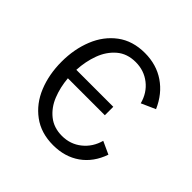

<svg xmlns="http://www.w3.org/2000/svg" viewBox="-138 -616 746 746"><g transform="rotate(45 234.5 -243.0)"><path d="M45.9 -243.2Q45.9 -312 69.1 -369.6Q92.3 -427.2 138.4 -461.7Q184.6 -496.1 251 -496.1Q314.9 -496.1 362.5 -463.6Q410.2 -431.2 436 -372.1L377.9 -346.2Q365.7 -392.1 331.3 -418.9Q296.9 -445.8 251 -445.8Q204.1 -445.8 173.1 -419.2Q142.1 -392.6 126.7 -350.8Q111.3 -309.1 108.9 -261.2H312V-214.8H108.9Q112.8 -168.5 128.7 -128.9Q144.5 -89.4 175.3 -64.7Q206.1 -40 251 -40Q296.9 -40 331.3 -67.6Q365.7 -95.2 377.9 -140.1L430.2 -116.2Q409.2 -55.7 362.8 -22.9Q316.4 9.8 252 9.8Q185.5 9.8 138.9 -24.7Q92.3 -59.1 69.1 -116.5Q45.9 -173.8 45.9 -243.2Z"/></g></svg>

Font: Acari Sans Light
Style: Regular
Weight: 300
Designer: Alfredo Marco Pradil and Stefan Peev
Foundry: Hanken Design Co.
Version: Version 1.045;January 11, 2019;FontCreator 11.5.0.2425 64-bi